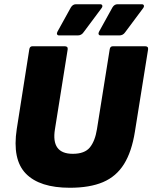

<svg xmlns="http://www.w3.org/2000/svg" viewBox="-20 -873 718 905"><path d="M309 12Q167 12 102 -54.5Q37 -121 59 -265L118 -640Q120 -655 133 -655H285Q301 -655 299 -640L239 -264Q220 -148 323 -148Q379 -148 403.5 -178Q428 -208 437 -264L497 -640Q499 -655 512 -655H664Q680 -655 678 -640L616 -253Q601 -158 564.5 -99.5Q528 -41 465.5 -14.5Q403 12 309 12ZM259 -706Q251 -706 249 -711.5Q247 -717 251 -724L314 -838Q323 -853 338 -853H452Q460 -853 462 -847.5Q464 -842 459 -835L374 -721Q364 -706 346 -706ZM455 -706Q447 -706 445 -711.5Q443 -717 447 -724L510 -838Q519 -853 534 -853H648Q656 -853 658 -847.5Q660 -842 655 -835L570 -721Q560 -706 542 -706Z"/></svg>

Font: Sofia Sans ExtraBlack
Style: Italic
Weight: 1000
Italic angle: -9°
Designer: Botio Nikoltchev, Ani Petrova
Foundry: lettersoup
Version: Version 4.100; ttfautohint (v1.8.4.7-5d5b)